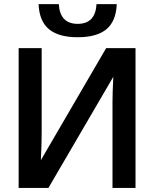

<svg xmlns="http://www.w3.org/2000/svg" viewBox="-20 -925 759 945"><path d="M537.6 -546.9 218.3 0H71.8V-688H185.1V-271Q185.1 -244.6 184.1 -210.9Q183.1 -177.2 181.2 -136.7L502.4 -688H647V0H533.7V-422.9Q533.7 -445.3 534.7 -476.3Q535.6 -507.3 537.6 -546.9ZM362.3 -741.7Q268.1 -741.7 220.7 -781.5Q173.3 -821.3 169.9 -904.8H269.5Q274.9 -807.6 362.3 -807.6Q449.7 -807.6 455.1 -904.8H554.7Q551.3 -820.8 503.9 -781.2Q456.5 -741.7 362.3 -741.7Z"/></svg>

Font: Arimo SemiBold
Style: Regular
Weight: 600
Designer: Steve Matteson
Foundry: Monotype Imaging Inc.
Version: Version 1.33